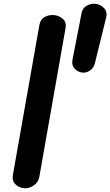

<svg xmlns="http://www.w3.org/2000/svg" viewBox="-20 -1009 591 1029"><path d="M115.5 0Q99.5 0 82.5 -7.5Q65.5 -15 55.2 -30.8Q45 -46.5 49 -71L191 -874.5Q196.5 -904.5 217 -916.5Q237.5 -928.5 261 -928.5Q291.5 -928.5 314.8 -909.8Q338 -891 331 -856.5L191 -62.5Q185.5 -32 162.2 -16Q139 0 115.5 0ZM417.5 -620.5Q395 -624.5 379 -642.5Q363 -660.5 368.5 -689L416.5 -935Q420.5 -964.5 444 -978Q467.5 -991.5 491.5 -988.5Q518.5 -985.5 537.5 -965.8Q556.5 -946 549 -915L488.5 -670Q482 -643 460.5 -629.8Q439 -616.5 417.5 -620.5Z"/></svg>

Font: Edu VIC WA NT Hand Pre
Style: Regular
Weight: 400
Designer: Tina and Corey Anderson, Eben Sorkin, Mirko Velimirovic
Foundry: Google for Education
Version: Version 1.000